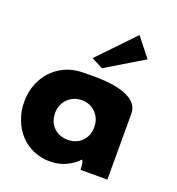

<svg xmlns="http://www.w3.org/2000/svg" viewBox="-150 -961 1011 1098"><g transform="rotate(20 355.0 -412.5)"><path d="M304.2 -624 511.2 -839.8 602.1 -725.1 374 -587.9ZM22 -255.9Q22 -330.1 54 -391.6Q85.9 -453.1 144 -489.5Q202.1 -525.9 275.9 -527.8Q390.1 -531.2 454.6 -522Q620.6 -497.6 621.1 -400.9V0H458Q455.6 -52.2 445.8 -58.1Q416 -25.4 371.1 -5.1Q326.2 15.1 275.9 15.1Q220.7 15.1 173.1 -6.1Q125.5 -27.3 92.5 -64Q59.6 -100.6 40.8 -150.4Q22 -200.2 22 -255.9ZM330.1 -136.2Q381.8 -136.2 415 -169.9Q448.2 -203.6 448.2 -255.9Q448.2 -308.6 414.1 -342.8Q379.9 -377 330.1 -377Q279.3 -377 244.6 -342.8Q210 -308.6 210 -255.9Q210 -203.1 243.2 -169.7Q276.4 -136.2 330.1 -136.2Z"/></g></svg>

Font: Hussar Preview
Style: Bold
Weight: 700
Foundry: Cannot Into Space Fonts, PlusOne Fonts
Version: Version 2.29RC2 "Millennial"